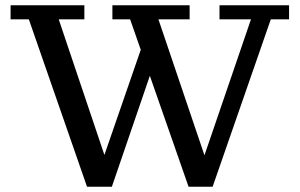

<svg xmlns="http://www.w3.org/2000/svg" viewBox="-20 -702 1133 726"><path d="M693 4 472 -629H405V-682H697V-629H579L772 -59H734L929 -629H810V-682H1073V-629H1004L784 4ZM309 4 89 -629H20V-682H299V-629H202L394 -59H355L531 -568L566 -472L403 4Z"/></svg>

Font: Montagu Slab 24pt
Style: Regular
Weight: 400
Designer: Florian Karsten
Foundry: Florian Karsten
Version: Version 1.000